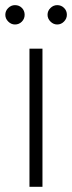

<svg xmlns="http://www.w3.org/2000/svg" viewBox="-36 -717 276 737"><path d="M77.1 -530.3H127V0H77.1ZM-15.6 -660.2Q-15.6 -675.3 -4.4 -686.3Q6.8 -697.3 21.5 -697.3Q37.6 -697.3 48.1 -686.5Q58.6 -675.8 58.6 -660.2Q58.6 -645 47.9 -634Q37.1 -623 21.5 -623Q6.8 -623 -4.4 -634.3Q-15.6 -645.5 -15.6 -660.2ZM146.5 -660.2Q146.5 -675.3 157.7 -686.3Q168.9 -697.3 183.6 -697.3Q199.2 -697.3 210 -686.5Q220.7 -675.8 220.7 -660.2Q220.7 -645.5 209.7 -634.3Q198.7 -623 183.6 -623Q168.9 -623 157.7 -634.3Q146.5 -645.5 146.5 -660.2Z"/></svg>

Font: Pretendard JP ExtraLight
Style: Regular
Weight: 200
Designer: Base glyphs from Inter by Rasmus Andersson; Hangeul glyphs from Noto Sans CJK(Source Han Sans) by Jang Soo-young and Kan
Foundry: Kil Hyung-jin
Version: Version 1.309